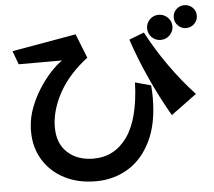

<svg xmlns="http://www.w3.org/2000/svg" viewBox="-59 -901 1139 1020"><g transform="rotate(-5 511.0 -390.5)"><path d="M1022 -775Q1022 -750 1004 -732Q986 -714 960 -714Q935 -714 917 -732Q899 -750 899 -775Q899 -801 917 -818.5Q935 -836 960 -836Q986 -836 1004 -818.5Q1022 -801 1022 -775ZM888 -730Q888 -702 868 -682.5Q848 -663 820 -663Q792 -663 772.5 -682.5Q753 -702 753 -730Q753 -758 772.5 -777.5Q792 -797 820 -797Q848 -797 868 -777.5Q888 -758 888 -730ZM748 -427Q751 -393 751 -362Q751 -224 706 -131Q661 -38 584 8.5Q507 55 412 55Q317 55 244.5 17.5Q172 -20 131.5 -86.5Q91 -153 91 -239Q91 -245 91 -251.5Q91 -258 92 -264Q95 -315 114.5 -366Q134 -417 163 -462.5Q192 -508 225 -544Q258 -580 288 -600H57L30 -672L372 -732L423 -603Q326 -529 275 -440.5Q224 -352 219 -263V-248Q219 -163 271.5 -114.5Q324 -66 410 -66Q522 -66 589.5 -160.5Q657 -255 664 -450ZM844 -260Q787 -358 737.5 -467Q688 -576 654 -679L734 -710Q781 -620 845.5 -528.5Q910 -437 981 -361Z"/></g></svg>

Font: RocknRoll One
Style: Regular
Weight: 400
Designer: Fontworks Inc.
Foundry: Fontworks Inc.
Version: Version 1.100